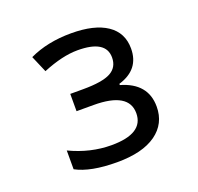

<svg xmlns="http://www.w3.org/2000/svg" viewBox="-103 -657 805 779"><g transform="rotate(-20 300.0 -268.0)"><path d="M247.1 -315.9Q331.1 -315.9 366.5 -335.2Q401.9 -354.5 401.9 -397Q401.9 -472.2 279.8 -472.2Q214.4 -472.2 128.9 -437L98.1 -508.8Q176.3 -545.9 278.8 -545.9Q378.9 -545.9 432.9 -509.5Q486.8 -473.1 486.8 -404.8Q486.8 -314 393.1 -286.1V-280.8Q503.9 -249 503.9 -147.9Q503.9 -74.2 445.1 -32.2Q386.2 9.8 276.9 9.8Q162.1 9.8 100.1 -23.9V-105Q188 -63 278.8 -63Q417 -63 417 -150.9Q417 -241.2 265.1 -241.2H191.9V-315.9Z"/></g></svg>

Font: Noto Mono
Style: Regular
Weight: 400
Designer: Monotype Design Team
Foundry: Monotype Imaging Inc.
Version: Version 1.00